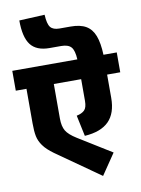

<svg xmlns="http://www.w3.org/2000/svg" viewBox="-133 -1090 909 1238"><g transform="rotate(-10 322.0 -471.5)"><path d="M664 -566H578V-414Q578 -313 526 -261Q474 -209 368 -202L339 -339Q373 -346 390.5 -363Q408 -380 408 -424V-566H229V-340Q229 -289 246.5 -259.5Q264 -230 314 -199L532 -64L439 73L153 -128Q107 -161 85 -192Q63 -223 56.5 -255.5Q50 -288 50 -340V-566H-20V-696H406Q403 -755 383.5 -777Q364 -799 318 -799H242Q157 -799 119 -848.5Q81 -898 81 -1008L248 -1016Q251 -955 268.5 -933.5Q286 -912 327 -912H400Q463 -912 500.5 -890Q538 -868 556 -821Q574 -774 577 -696H664Z"/></g></svg>

Font: FiraGO Heavy
Style: Regular
Weight: 900
Designer: bBox Type
Foundry: bBox Type GmbH
Version: Version 1.001